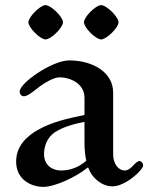

<svg xmlns="http://www.w3.org/2000/svg" viewBox="-20 -710 584 750"><path d="M91 -623C91 -602 137 -556 158 -556C179 -556 226 -602 226 -623C226 -644 179 -690 158 -690C137 -690 91 -644 91 -623ZM308 -623C308 -602 354 -556 375 -556C396 -556 443 -602 443 -623C443 -644 396 -690 375 -690C354 -690 308 -644 308 -623ZM43 -79C43 -6 105 20 149 20C195 20 278 -19 322 -55H325C339 -13 380 18 419 18C471 18 539 -47 539 -63C539 -74 531 -81 525 -81C518 -81 509 -73 501 -64C490 -52 479 -44 467 -44C443 -44 422 -70 422 -107V-348C422 -429 341 -474 250 -474C184 -474 57 -386 57 -353C57 -342 63 -334 74 -334C88 -334 113 -355 126 -365C156 -389 192 -408 213 -408C252 -408 310 -385 310 -328V-261C240 -246 184 -234 127 -202C90 -181 43 -143 43 -79ZM152 -108C152 -137 163 -174 197 -195C231 -216 270 -226 310 -234V-155C310 -123 313 -101 317 -82C286 -55 252 -44 218 -44C185 -44 152 -64 152 -108Z"/></svg>

Font: Monomakh Unicode
Style: Regular
Weight: 400
Version: Version 1.2